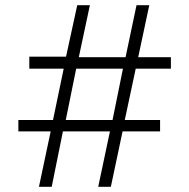

<svg xmlns="http://www.w3.org/2000/svg" viewBox="-20 -717 727 737"><path d="M174.5 -212.5H50.5V-256.5H183.5L224.5 -453.5H92.5V-499.5H233.5L276.5 -697H325L282.5 -497.5H462L504 -697H553L510.5 -497.5H636V-453.5H501L459 -256.5H594.5V-212.5H450.5L405.5 0H357L402 -212.5H221.5L178.5 0H129.5ZM412 -256.5 452 -453.5H272.5L232.5 -256.5Z"/></svg>

Font: HK Grotesk Light
Style: Regular
Weight: 300
Designer: Alfredo Marco Pradil
Foundry: Hanken Design Co.
Version: Version 3.001